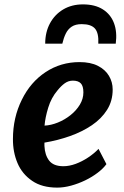

<svg xmlns="http://www.w3.org/2000/svg" viewBox="-20 -847 565 875"><path d="M241 8Q171.5 8 127 -22.5Q81 -53.5 59.8 -103.8Q38.5 -154 39 -213.5Q39 -311 79.5 -392.5Q119 -473 188 -518.5Q257 -564 342.5 -564Q392.5 -564 426 -547Q459.5 -530 476.5 -501.5Q493.5 -473 493.5 -439Q493.5 -387 468 -346.5Q442.5 -306 398.5 -276.2Q354.5 -246.5 298.8 -226.8Q243 -207 182.5 -197Q182.5 -193 182.5 -189.2Q182.5 -185.5 182.5 -182Q184.5 -140 204.2 -114.8Q224 -89.5 269 -89.5Q295.5 -89.5 324.8 -100.2Q354 -111 381.2 -129Q408.5 -147 429 -168.5L465 -99Q450.5 -79 425.2 -59.8Q400 -40.5 368.5 -25.2Q337 -10 304 -1Q271 8 241 8ZM183 -274.5Q212.5 -276 243.5 -288.5Q274.5 -301 301 -322Q327.5 -343 343.8 -369.8Q360 -396.5 360 -426Q360 -455 348.2 -467.2Q336.5 -479.5 312 -479.5Q292 -479.5 275.2 -467.5Q258.5 -455.5 242 -435Q213.5 -401.5 199.8 -356.5Q186 -311.5 183 -274.5ZM358 -827Q413 -827 448.8 -804.2Q484.5 -781.5 499.5 -741.5Q514.5 -701.5 507.5 -648H428Q430.5 -696.5 412.8 -716.8Q395 -737 352.5 -737Q324 -737 306.8 -725.5Q289.5 -714 279.8 -694Q270 -674 264 -648H186Q186 -700.5 207.8 -740.8Q229.5 -781 268.2 -804Q307 -827 358 -827Z"/></svg>

Font: Merriweather Sans SemiBold
Style: Italic
Weight: 600
Italic angle: -7.5°
Designer: Eben Sorkin
Foundry: Eben Sorkin
Version: Version 2.001